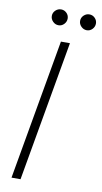

<svg xmlns="http://www.w3.org/2000/svg" viewBox="-95 -900 501 943"><g transform="rotate(10 155.5 -428.0)"><path d="M34 0 157 -700H202L79 0ZM131 -777Q115 -777 103 -789Q91 -801 91 -817Q91 -833 103 -844.5Q115 -856 131 -856Q147 -856 158.5 -844.5Q170 -833 170 -817Q170 -801 158.5 -789Q147 -777 131 -777ZM272 -777Q256 -777 244 -789Q232 -801 232 -817Q232 -833 244 -844.5Q256 -856 272 -856Q288 -856 299.5 -844.5Q311 -833 311 -817Q311 -801 299.5 -789Q288 -777 272 -777Z"/></g></svg>

Font: DM Sans 16pt ExtraLight
Style: Italic
Weight: 250
Italic angle: -10°
Version: Version 4.004;gftools[0.9.30]